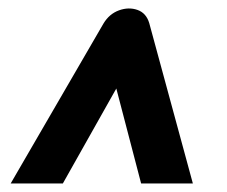

<svg xmlns="http://www.w3.org/2000/svg" viewBox="-20 -546 531 449"><path d="M310 -117 252 -339 127 -117H5L222 -491Q235.5 -513.5 258.2 -521.8Q281 -530 301.5 -522.8Q322 -515.5 329 -492L431 -117Z"/></svg>

Font: Public Sans Thin Black
Style: Italic
Weight: 900
Italic angle: -8°
Version: Version 2.001